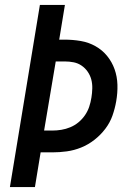

<svg xmlns="http://www.w3.org/2000/svg" viewBox="-20 -755 540 775"><path d="M20 0 141 -735H242L219 -595H241Q274 -595 306 -589.5Q338 -584 365.5 -568.5Q393 -553 412.5 -529Q432 -505 442.5 -475.5Q453 -446 454 -413Q455 -380 449 -346Q444 -317 434 -288.5Q424 -260 405 -235Q386 -210 361 -190.5Q336 -171 307.5 -159.5Q279 -148 249.5 -144Q220 -140 192 -140H144L121 0ZM158 -228H191Q209 -228 227.5 -231Q246 -234 264 -241.5Q282 -249 297 -261.5Q312 -274 323 -290Q334 -306 340 -324Q346 -342 349 -361Q352 -379 352.5 -398Q353 -417 348.5 -434Q344 -451 334 -465.5Q324 -480 309.5 -490Q295 -500 277.5 -503.5Q260 -507 241 -507H205Z"/></svg>

Font: Iosevka Curly Semibold
Style: Italic
Weight: 600
Italic angle: -9°
Monospace: yes
Designer: Belleve Invis
Foundry: Belleve Invis
Version: Version 22.1.2; ttfautohint (v1.8.4)